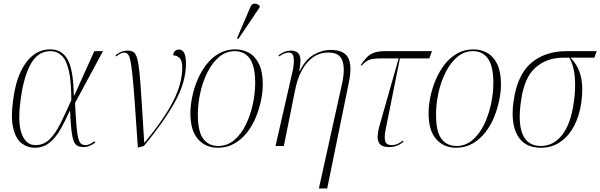

<svg xmlns="http://www.w3.org/2000/svg" viewBox="-20 -825 3392 1085"><path d="M176 10Q135 10 102 -15.5Q69 -41 54.5 -101.5Q40 -162 55 -265Q73 -399 128 -472.5Q183 -546 264 -546Q331 -546 363 -487Q395 -428 397 -286H400L513 -536H562L404 -243Q408 -163 412 -116Q416 -69 422 -45Q428 -21 438 -13Q448 -5 464 -5Q477 -5 491 -12.5Q505 -20 515 -27L519 -20Q506 -10 489 -2Q472 6 453 6Q432 6 418 -1Q404 -8 396 -29Q388 -50 383.5 -90.5Q379 -131 376 -197H373Q349 -142 322 -94.5Q295 -47 259.5 -18.5Q224 10 176 10ZM180 -5Q227 -5 260 -37.5Q293 -70 321.5 -127Q350 -184 383 -259Q383 -365 369 -425.5Q355 -486 328.5 -511Q302 -536 265 -536Q195 -536 155 -465.5Q115 -395 98 -272Q78 -136 102 -70.5Q126 -5 180 -5Z M759 9Q749 -140 742 -238.5Q735 -337 729 -395Q723 -453 717 -481.5Q711 -510 702.5 -519Q694 -528 681 -528Q665 -528 637 -506L633 -513Q648 -524 663.5 -531.5Q679 -539 701 -539Q721 -539 734 -531Q747 -523 755 -495.5Q763 -468 768.5 -411.5Q774 -355 780 -259.5Q786 -164 795 -19H797Q902 -145 956 -248Q1010 -351 1010 -445Q1010 -482 995 -497Q980 -512 959 -512Q960 -530 969.5 -537.5Q979 -545 992 -545Q1031 -545 1031 -465Q1031 -360 967 -246Q903 -132 793 0Z M1211 10Q1143 10 1099.5 -38Q1056 -86 1056 -185Q1056 -228 1066 -277Q1076 -326 1096 -373.5Q1116 -421 1146 -460Q1176 -499 1217 -522.5Q1258 -546 1309 -546Q1352 -546 1387.5 -526Q1423 -506 1444 -462.5Q1465 -419 1465 -348Q1465 -306 1455 -257.5Q1445 -209 1425.5 -161.5Q1406 -114 1375.5 -75.5Q1345 -37 1304 -13.5Q1263 10 1211 10ZM1213 0Q1265 0 1304.5 -34Q1344 -68 1370 -122Q1396 -176 1409 -238Q1422 -300 1422 -356Q1422 -450 1392 -493Q1362 -536 1307 -536Q1257 -536 1218 -503Q1179 -470 1152 -416Q1125 -362 1111.5 -299.5Q1098 -237 1098 -178Q1098 -80 1129 -40Q1160 0 1213 0ZM1327 -605 1319 -608 1394 -783Q1403 -805 1419 -804.5Q1435 -804 1448 -792L1447 -783Z M1782 240 1914 -357Q1931 -438 1914.5 -483Q1898 -528 1837 -528Q1785 -528 1747 -500Q1709 -472 1684 -424Q1659 -376 1647 -313L1584 0H1537L1636 -434Q1644 -482 1638.5 -505Q1633 -528 1612 -528Q1603 -528 1590 -524Q1577 -520 1557 -506L1554 -513Q1572 -526 1588.5 -532.5Q1605 -539 1624 -539Q1660 -539 1672 -514Q1684 -489 1671 -424H1674Q1707 -490 1754 -516.5Q1801 -543 1847 -543Q1925 -543 1948 -497.5Q1971 -452 1951 -357L1829 240Z M2177 6Q2141 6 2127 -10.5Q2113 -27 2114 -53Q2115 -79 2123 -109L2233 -495H2136Q2104 -495 2084.5 -491.5Q2065 -488 2051.5 -479Q2038 -470 2023 -454L2018 -457Q2035 -482 2051.5 -499.5Q2068 -517 2092 -526.5Q2116 -536 2157 -536H2421L2406 -495H2240L2160 -97Q2150 -48 2157 -26.5Q2164 -5 2193 -5Q2212 -5 2228 -12.5Q2244 -20 2256 -30L2260 -23Q2240 -8 2221 -1Q2202 6 2177 6Z M2557 10Q2489 10 2445.5 -38Q2402 -86 2402 -185Q2402 -228 2412 -277Q2422 -326 2442 -373.5Q2462 -421 2492 -460Q2522 -499 2563 -522.5Q2604 -546 2655 -546Q2698 -546 2733.5 -526Q2769 -506 2790 -462.5Q2811 -419 2811 -348Q2811 -306 2801 -257.5Q2791 -209 2771.5 -161.5Q2752 -114 2721.5 -75.5Q2691 -37 2650 -13.5Q2609 10 2557 10ZM2559 0Q2611 0 2650.5 -34Q2690 -68 2716 -122Q2742 -176 2755 -238Q2768 -300 2768 -356Q2768 -450 2738 -493Q2708 -536 2653 -536Q2603 -536 2564 -503Q2525 -470 2498 -416Q2471 -362 2457.5 -299.5Q2444 -237 2444 -178Q2444 -80 2475 -40Q2506 0 2559 0Z M3036 10Q2944 10 2904.5 -59.5Q2865 -129 2882 -252Q2903 -402 2981.5 -469Q3060 -536 3183 -536H3352L3339 -499H3204Q3248 -454 3262.5 -392.5Q3277 -331 3265 -245Q3254 -169 3223.5 -112Q3193 -55 3145.5 -22.5Q3098 10 3036 10ZM3037 0Q3107 0 3156.5 -62Q3206 -124 3223 -250Q3234 -326 3228 -391.5Q3222 -457 3197 -499H3163Q3070 -499 3006 -443Q2942 -387 2924 -253Q2906 -129 2934 -64.5Q2962 0 3037 0Z"/></svg>

Font: Noto Serif Display SemiCondensed ExtraLight
Style: Italic
Weight: 200
Width: 4
Italic angle: -12°
Designer: Monotype Design Team
Foundry: Monotype Imaging Inc.
Version: Version 2.009